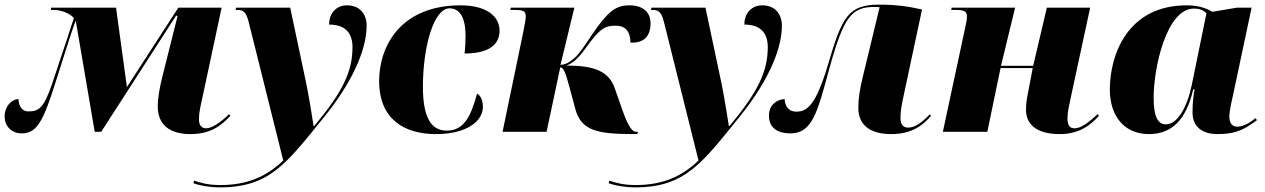

<svg xmlns="http://www.w3.org/2000/svg" viewBox="-22 -569 5463 829"><path d="M800 10C890 10 935 -29 973 -69L967 -76C925 -35 890 -15 868 -15C848 -15 837 -28 837 -55C837 -82 844 -112 852 -148L935 -536H748L526 -193L479 -536H199L197 -526H210C241 -526 278 -513 297 -491C284 -452 253 -355 203 -207C166 -99 144 -88 100 -88C68 -88 58 -120 58 -141C28 -141 -2 -110 -2 -66C-2 -25 27 7 72 7C156 7 176 -83 258 -340C280 -409 294 -452 305 -480L387 0H415L738 -501H745L677 -230C667 -189 659 -142 659 -111C659 -28 713 10 800 10Z M929 240C1144 240 1218 133 1380 -67C1487 -199 1561 -344 1561 -458C1561 -508 1532 -546 1476 -546C1435 -546 1399 -517 1399 -463C1440 -463 1500 -450 1500 -366C1500 -260 1458 -173 1335 -25H1332C1327 -58 1311 -158 1300 -210L1231 -536H998L995 -526H1005C1031 -526 1042 -513 1052 -473L1201 124C1128 194 1045 230 929 230C876 230 843 220 816 211L813 222C843 233 884 240 929 240Z M1860 10C1998 10 2063 -49 2063 -107C2063 -141 2050 -158 2038 -165C2010 -62 1979 -5 1907 -5C1842 -5 1804 -57 1804 -195C1804 -368 1851 -533 1919 -533C1955 -533 1988 -506 1988 -415C1988 -388 1987 -365 1984 -338C2095 -338 2135 -381 2135 -436C2135 -499 2078 -546 1967 -546C1708 -546 1615 -370 1615 -219C1615 -54 1724 10 1860 10Z M2705 10H2729L2733 0H2725C2712 0 2695 -10 2666 -92L2632 -189C2606 -262 2543 -286 2423 -286C2449 -294 2476 -318 2506 -360C2569 -448 2590 -458 2637 -458C2681 -458 2700 -430 2700 -385C2763 -382 2787 -418 2787 -469C2787 -505 2766 -546 2695 -546C2638 -546 2604 -521 2540 -428C2503 -374 2484 -342 2460 -320C2440 -301 2418 -289 2398 -289L2458 -536H2184L2181 -526H2207C2245 -526 2248 -515 2248 -497C2248 -489 2245 -467 2238 -434L2148 0H2338L2397 -278C2412 -278 2420 -255 2438 -188L2462 -99C2487 -5 2557 9 2705 10Z M2722 240C2937 240 3011 133 3173 -67C3280 -199 3354 -344 3354 -458C3354 -508 3325 -546 3269 -546C3228 -546 3192 -517 3192 -463C3233 -463 3293 -450 3293 -366C3293 -260 3251 -173 3128 -25H3125C3120 -58 3104 -158 3093 -210L3024 -536H2791L2788 -526H2798C2824 -526 2835 -513 2845 -473L2994 124C2921 194 2838 230 2722 230C2669 230 2636 220 2609 211L2606 222C2636 233 2677 240 2722 240Z M3826 10C3916 10 3964 -29 3998 -69L3992 -75C3950 -30 3921 -18 3899 -18C3879 -18 3866 -30 3866 -60C3866 -87 3871 -117 3879 -153L3959 -528C3899 -542 3842 -549 3775 -549C3640 -549 3614 -497 3553 -290C3500 -111 3461 -87 3416 -87C3377 -87 3366 -120 3366 -141C3341 -141 3298 -123 3298 -69C3298 -16 3338 7 3390 7C3486 7 3507 -84 3559 -273C3621 -499 3656 -539 3754 -539C3765 -539 3772 -538 3776 -538L3704 -240C3690 -182 3684 -144 3684 -103C3684 -26 3739 10 3826 10Z M4554 10C4644 10 4692 -35 4723 -69L4717 -76C4700 -61 4654 -15 4618 -15C4600 -15 4587 -24 4587 -58C4587 -85 4594 -114 4602 -151L4685 -536H4498L4439 -285H4300L4361 -536H4087L4085 -526H4111C4149 -526 4153 -514 4153 -496C4153 -482 4148 -462 4141 -429L4049 0H4241L4298 -275H4437L4416 -165C4411 -141 4408 -119 4408 -95C4408 -38 4446 10 4554 10Z M4938 10C5037 10 5099 -50 5130 -183H5136C5131 -156 5127 -130 5127 -82C5127 -23 5168 10 5235 10C5323 10 5357 -16 5405 -50L5399 -59C5383 -45 5349 -22 5321 -22C5301 -22 5286 -34 5286 -66C5286 -92 5299 -146 5304 -168L5382 -536H5319L5212 -518C5183 -536 5147 -546 5102 -546C4844 -546 4770 -329 4770 -183C4770 -59 4840 10 4938 10ZM5012 -32C4982 -32 4959 -57 4959 -146C4959 -278 5015 -532 5133 -532C5155 -532 5175 -526 5187 -511L5123 -199C5104 -107 5062 -32 5012 -32Z"/></svg>

Font: Noto Serif Display Black
Style: Italic
Weight: 900
Italic angle: -12°
Designer: Monotype Design Team
Foundry: Monotype Imaging Inc.
Version: Version 2.009